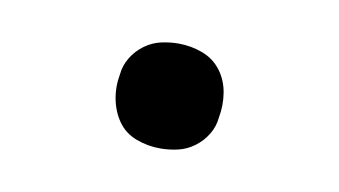

<svg xmlns="http://www.w3.org/2000/svg" viewBox="-32 -459 420 238"><g transform="rotate(10 178.0 -340.0)"><path d="M178 -274Q162 -274 147.5 -279.5Q133 -285 124.5 -297Q116 -309 113 -324.5Q110 -340 113 -356Q114 -367 120 -377Q126 -387 135.5 -394Q145 -401 156 -403.5Q167 -406 178 -406Q194 -406 208.5 -400.5Q223 -395 232 -383Q241 -371 243.5 -355.5Q246 -340 243 -324Q242 -313 236 -303Q230 -293 220.5 -286Q211 -279 200 -276.5Q189 -274 178 -274Z"/></g></svg>

Font: Iosevka QP Light
Style: Italic
Weight: 300
Italic angle: -9°
Designer: Belleve Invis
Foundry: Belleve Invis
Version: Version 20.0.0; ttfautohint (v1.8.4)